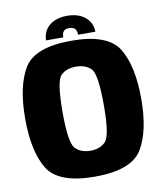

<svg xmlns="http://www.w3.org/2000/svg" viewBox="-89 -880 808 956"><g transform="rotate(-10 315.0 -401.5)"><path d="M314 5.5Q499 5.5 553.2 -84Q607.5 -173.5 607.5 -337.5Q607.5 -502 553.2 -591.8Q499 -681.5 314 -681.5Q129 -681.5 75 -592.2Q21 -503 21 -337.5Q21 -173.5 75.2 -84Q129.5 5.5 314 5.5ZM314 -125.5Q266 -125.5 238 -154.2Q210 -183 210 -337.5Q210 -495.5 238 -523Q266 -550.5 314 -550.5Q362.5 -550.5 390.5 -523Q418.5 -495.5 418.5 -337.5Q418.5 -183 390.5 -154.2Q362.5 -125.5 314 -125.5ZM315.5 -807.5Q275.5 -807.5 247.8 -794Q220 -780.5 205.5 -757.2Q191 -734 191 -705H278Q278 -719 281.8 -727.8Q285.5 -736.5 293.5 -741Q301.5 -745.5 315.5 -745.5Q328 -745.5 336.2 -741.2Q344.5 -737 348.8 -728.2Q353 -719.5 353 -705H440.5Q440.5 -734 425.5 -757.2Q410.5 -780.5 382.5 -794Q354.5 -807.5 315.5 -807.5Z"/></g></svg>

Font: Anybody SemiCondensed ExtraBold
Style: Regular
Weight: 800
Width: 4
Version: Version 1.113;gftools[0.9.25]